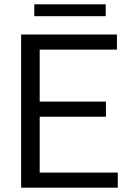

<svg xmlns="http://www.w3.org/2000/svg" viewBox="-20 -870 607 890"><path d="M78 0V-710H522V-640H164V-399H471V-329H164V-70H526V0ZM139 -795V-850H470V-795Z"/></svg>

Font: Special Gothic
Style: Regular
Weight: 400
Designer: Alistair McCready
Foundry: Monolith
Version: Version 1.010; ttfautohint (v1.8.4.7-5d5b)